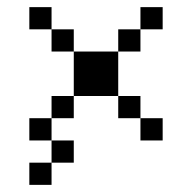

<svg xmlns="http://www.w3.org/2000/svg" viewBox="-20 -395 540 540"><path d="M187.5 62.5V0H125V62.5H62.5V125H125V62.5ZM437.5 0V-62.5H375V0ZM437.5 -312.5V-375H375V-312.5H312.5V-250H187.5Q187.5 -250 187.5 -125H125V-62.5H62.5V0H125V-62.5H187.5V-125H312.5V-62.5H375V-125H312.5Q312.5 -125 312.5 -250H375V-312.5ZM187.5 -250V-312.5H125V-250ZM125 -312.5V-375H62.5V-312.5Z"/></svg>

Font: UnifontExMono
Style: Regular
Weight: 500
Version: Version 15.0.06